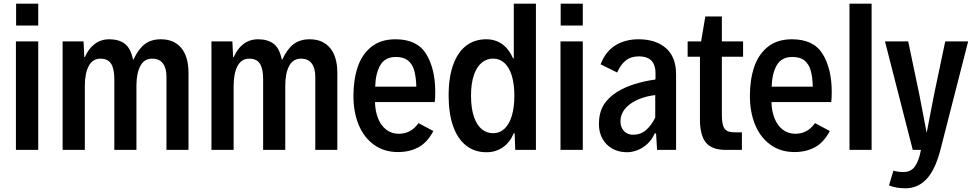

<svg xmlns="http://www.w3.org/2000/svg" viewBox="-20 -804 5219 1030"><path d="M66.4 -784.2H185.1V-667H66.4ZM65.4 -582H185.1V0H65.4Z M315.9 -582H428.2L432.1 -498H435.5Q454.6 -542.5 487.8 -567.9Q521 -593.3 566.4 -593.3Q616.7 -593.3 648.7 -569.8Q680.7 -546.4 693.4 -484.9H696.3Q722.2 -541 756.6 -567.1Q791 -593.3 842.8 -593.3Q913.6 -593.3 952.4 -546.6Q991.2 -500 991.2 -413.1V0H873V-393.6Q873 -438 854 -463.6Q835 -489.3 795.9 -489.3Q753.4 -489.3 732.7 -449.7Q711.9 -410.2 711.9 -343.8V0H593.3V-379.9Q593.3 -435.5 575.9 -462.4Q558.6 -489.3 519 -489.3Q476.6 -489.3 455.8 -449.7Q435.1 -410.2 435.1 -343.8V0H315.9Z M1114.3 -582H1226.6L1230.5 -498H1233.9Q1252.9 -542.5 1286.1 -567.9Q1319.3 -593.3 1364.7 -593.3Q1415 -593.3 1447 -569.8Q1479 -546.4 1491.7 -484.9H1494.6Q1520.5 -541 1554.9 -567.1Q1589.4 -593.3 1641.1 -593.3Q1711.9 -593.3 1750.7 -546.6Q1789.6 -500 1789.6 -413.1V0H1671.4V-393.6Q1671.4 -438 1652.3 -463.6Q1633.3 -489.3 1594.2 -489.3Q1551.8 -489.3 1531 -449.7Q1510.3 -410.2 1510.3 -343.8V0H1391.6V-379.9Q1391.6 -435.5 1374.3 -462.4Q1356.9 -489.3 1317.4 -489.3Q1274.9 -489.3 1254.2 -449.7Q1233.4 -410.2 1233.4 -343.8V0H1114.3Z M2312 -256.3H1991.7Q1992.7 -208.5 2007.8 -169.9Q2022.9 -131.3 2051.5 -108.9Q2080.1 -86.4 2119.6 -86.4Q2185.1 -86.4 2225.1 -143.6L2304.7 -101.1Q2272.5 -39.6 2224.6 -13.9Q2176.8 11.7 2115.2 11.7Q2041 11.7 1986.8 -27.1Q1932.6 -65.9 1904.3 -134Q1876 -202.1 1876 -289.6Q1876 -376.5 1898.9 -444.6Q1921.9 -512.7 1972.4 -553Q2022.9 -593.3 2101.6 -593.3Q2217.8 -593.3 2266.4 -514.2Q2314.9 -435.1 2314.9 -310.1Q2314.9 -272.5 2312 -256.3ZM1992.7 -338.9H2213.4Q2211.9 -390.6 2202.4 -425Q2192.9 -459.5 2169.2 -479Q2145.5 -498.5 2104 -498.5Q2045.4 -498.5 2020 -454.1Q1994.6 -409.7 1992.7 -338.9Z M2855 -784.2V0H2744.1L2740.7 -89.4H2736.3Q2716.3 -41 2678.2 -14.2Q2640.1 12.7 2589.8 12.7Q2526.4 12.7 2480.7 -22.9Q2435.1 -58.6 2410.9 -127Q2386.7 -195.3 2386.7 -291Q2386.7 -389.6 2411.4 -457.3Q2436 -524.9 2481.2 -559.1Q2526.4 -593.3 2587.9 -593.3Q2638.2 -593.3 2674.6 -566.9Q2710.9 -540.5 2732.4 -490.7H2736.3V-784.2ZM2739.3 -291.5Q2739.3 -353 2725.8 -397.5Q2712.4 -441.9 2686.5 -465.8Q2660.6 -489.7 2625 -489.7Q2591.8 -489.7 2565.2 -468.5Q2538.6 -447.3 2522.7 -402.6Q2506.8 -357.9 2506.8 -291.5Q2506.8 -223.1 2522.5 -177.7Q2538.1 -132.3 2564.7 -110.8Q2591.3 -89.4 2625 -89.4Q2660.6 -89.4 2686.5 -113.5Q2712.4 -137.7 2725.8 -183.1Q2739.3 -228.5 2739.3 -291.5Z M2987.8 -784.2H3106.4V-667H2987.8ZM2986.8 -582H3106.4V0H2986.8Z M3606.9 -404.3V0H3504.9L3499.5 -88.4H3492.2Q3478 -55.2 3453.4 -32.5Q3428.7 -9.8 3399.9 1.5Q3371.1 12.7 3343.8 12.7Q3299.3 12.7 3264.9 -6.6Q3230.5 -25.9 3211.7 -60.3Q3192.9 -94.7 3192.9 -137.7Q3192.9 -197.8 3217.5 -239.3Q3242.2 -280.8 3291.5 -311.5Q3330.1 -335.4 3382.6 -352.3Q3435.1 -369.1 3496.1 -377.4L3496.6 -397Q3499 -451.2 3476.8 -476.3Q3454.6 -501.5 3406.7 -501.5Q3364.3 -501.5 3336.4 -479Q3308.6 -456.5 3291 -415L3202.1 -459Q3227.5 -526.4 3280 -559.8Q3332.5 -593.3 3405.3 -593.3Q3498 -593.3 3552.5 -545.9Q3606.9 -498.5 3606.9 -404.3ZM3495.1 -173.3V-293.9Q3457 -289.6 3422.6 -277.6Q3388.2 -265.6 3362.8 -247.6Q3308.6 -208.5 3308.6 -152.8Q3308.6 -130.4 3318.4 -113.5Q3328.1 -96.7 3344.7 -88.4Q3361.3 -80.1 3380.9 -81.5Q3419.4 -82.5 3447.5 -107.9Q3475.6 -133.3 3495.1 -173.3Z M3734.9 -163.6V-499.5H3668.9V-582H3741.2L3763.7 -715.8H3852.5V-582H3966.3V-499.5H3852.5V-190.9Q3852.5 -152.8 3858.6 -132.1Q3864.7 -111.3 3879.2 -102.8Q3893.6 -94.2 3920.9 -94.2H3960V0H3871.6Q3798.8 0 3766.8 -39.3Q3734.9 -78.6 3734.9 -163.6Z M4439 -256.3H4118.7Q4119.6 -208.5 4134.8 -169.9Q4149.9 -131.3 4178.5 -108.9Q4207 -86.4 4246.6 -86.4Q4312 -86.4 4352.1 -143.6L4431.6 -101.1Q4399.4 -39.6 4351.6 -13.9Q4303.7 11.7 4242.2 11.7Q4168 11.7 4113.8 -27.1Q4059.6 -65.9 4031.2 -134Q4002.9 -202.1 4002.9 -289.6Q4002.9 -376.5 4025.9 -444.6Q4048.8 -512.7 4099.4 -553Q4149.9 -593.3 4228.5 -593.3Q4344.7 -593.3 4393.3 -514.2Q4441.9 -435.1 4441.9 -310.1Q4441.9 -272.5 4439 -256.3ZM4119.6 -338.9H4340.3Q4338.9 -390.6 4329.3 -425Q4319.8 -459.5 4296.1 -479Q4272.5 -498.5 4231 -498.5Q4172.4 -498.5 4147 -454.1Q4121.6 -409.7 4119.6 -338.9Z M4537.1 -784.2H4655.8V0H4537.1Z M5173.8 -582 5024.9 0Q4996.6 107.9 4950.2 157Q4903.8 206.1 4837.9 206.1Q4812 206.1 4791 202.4Q4770 198.7 4749 190.9L4772.9 111.3Q4785.6 115.2 4797.9 116.9Q4810.1 118.7 4827.6 118.7Q4867.2 118.7 4888.7 88.1Q4910.2 57.6 4920.4 0H4876.5L4727.5 -582H4852.1L4912.1 -295.4L4951.2 -91.3L4990.7 -295.9L5050.8 -582Z"/></svg>

Font: Decalotype Medium
Style: Regular
Weight: 500
Designer: Alfredo Marco Pradil
Foundry: Alfredo Marco Pradil
Version: Version 1.0